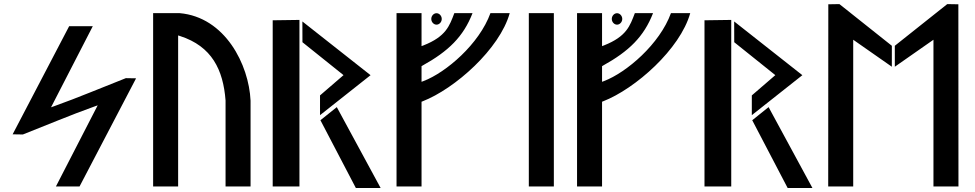

<svg xmlns="http://www.w3.org/2000/svg" viewBox="-20 -924 4754 936"><path d="M41.6 -269.2 91.5 -268.4C207.9 -314 322.3 -362.7 438.8 -404.3L456.2 -410.5L252.6 -15H367.8L643.4 -542.2L593.5 -543C477.1 -497.4 362.7 -448.7 246.2 -407.1L228.8 -400.9L432.4 -796.4H317.2Z M848.4 -15V-751.3L857.5 -748.4C1013.1 -698.2 1068.2 -583.6 1079.6 -434.1L1079.6 -433.8V-15H1201.5V-433.3C1193.5 -608 1078.1 -840.7 855.2 -860H726.5V-15ZM1201.5 -426 1201.5 -425.7C1201.5 -425.7 1201.5 -425.8 1201.5 -425.8Z M1621.9 -401.8 1542.1 -337.9 1714.8 -7.5H1835.6ZM1454.4 -718.2 1654.7 -557.7 1540.1 -458.9V-362.6L1786.5 -557.5L1454.1 -819.4ZM1309.4 -825.1V-15H1439.8V-826.9Z M2035 -428.1 2039.7 -429.9C2197.8 -491.3 2416.1 -685.1 2464.9 -860H2370.9C2316.6 -709.7 2154.9 -570.8 2044.6 -528.8L2035 -525.2V-601.5L2038.8 -603.7C2166.4 -674.3 2239.1 -745.2 2283.6 -860H2194.9C2171.5 -798.6 2154.8 -746.1 2044.7 -702.8L2035 -699.1V-860H1913.1V-15H2035ZM2108 -803.8C2121.5 -803.8 2133.5 -816.4 2133.5 -831.7C2133.5 -847 2121.5 -859.6 2108 -859.6C2094.5 -859.6 2082.5 -847 2082.5 -831.7C2082.5 -816.4 2094.5 -803.8 2108 -803.8Z M2680 -15V-860H2558V-15Z M2915 -428.1 2919.7 -429.9C3077.8 -491.3 3296.1 -685.1 3344.9 -860H3250.9C3196.6 -709.7 3034.9 -570.8 2924.6 -528.8L2915 -525.2V-601.5L2918.8 -603.7C3046.4 -674.3 3119.1 -745.2 3163.6 -860H3074.9C3051.5 -798.6 3034.8 -746.1 2924.7 -702.8L2915 -699.1V-860H2793.1V-15H2915ZM2988 -803.8C3001.5 -803.8 3013.5 -816.4 3013.5 -831.7C3013.5 -847 3001.5 -859.6 2988 -859.6C2974.5 -859.6 2962.5 -847 2962.5 -831.7C2962.5 -816.4 2974.5 -803.8 2988 -803.8Z M3726.9 -401.8 3647.1 -337.9 3819.8 -7.5H3940.6ZM3559.4 -718.2 3759.7 -557.7 3645.1 -458.9V-362.6L3891.5 -557.5L3559.1 -819.4ZM3414.4 -825.1V-15H3544.8V-826.9Z M4072.2 -904 4018 -903.1 4017.5 -15H4139.4V-730.3L4327.7 -598.7L4327.8 -700.8ZM4342.3 -598.7 4530.6 -730.3V-15H4652.5L4652 -903.1L4597.8 -904L4342.2 -700.8Z"/></svg>

Font: Stormning
Style: Light
Weight: 400
Designer: Robert Jablonski, Mew Too
Foundry: Cannot Into Space Fonts
Version: Version 0.90